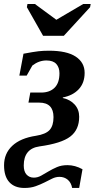

<svg xmlns="http://www.w3.org/2000/svg" viewBox="-53 -725 474 961"><path d="M65.9 103.5Q65.9 133.3 79.8 148.7Q93.8 164.1 116.2 164.1Q135.3 164.1 152.8 154.3Q170.4 144.5 189.9 132.8Q209.5 121.1 232.2 111.3Q254.9 101.6 284.7 101.6Q322.8 101.6 359.9 122.1L343.3 215.8H308.1Q303.2 189 286.1 174.6Q269 160.2 244.6 160.2Q226.1 160.2 208.3 168.9Q190.4 177.7 170.2 188Q149.9 198.2 125.5 207Q101.1 215.8 69.3 215.8Q20.5 215.8 -6.1 187Q-32.7 158.2 -32.7 102.5Q-32.7 43.5 8.3 4.9Q49.3 -33.7 127 -45.4Q176.3 -53.2 195.6 -74.7Q214.8 -96.2 214.8 -138.7Q214.8 -211.4 143.1 -211.4H89.4L98.6 -261.7H152.8Q195.8 -261.7 220.2 -285.9Q244.6 -310.1 244.6 -358.4Q244.6 -387.2 228.8 -404.8Q212.9 -422.4 179.2 -422.4Q142.1 -422.4 108.9 -397L80.6 -346.7H43.9L64.5 -456.1Q115.7 -465.8 139.6 -468.5Q163.6 -471.2 191.9 -471.2Q281.2 -471.2 325.9 -441.7Q370.6 -412.1 370.6 -360.4Q370.6 -310.1 341.3 -278.6Q312 -247.1 261.7 -237.3L261.2 -234.4Q298.3 -226.6 320.8 -201.7Q343.3 -176.8 343.3 -140.6Q343.3 -75.7 298.8 -41.5Q254.4 -7.3 144.5 7.8Q65.9 19 65.9 103.5ZM400.9 -705.1 397.9 -689 266.6 -545.9H162.6L81.5 -689L84.5 -705.1H121.6L229 -626L363.8 -705.1Z"/></svg>

Font: Liberation Serif
Style: Bold Italic
Weight: 700
Italic angle: -16.333°
Designer: Steve Matteson
Foundry: Ascender Corporation
Version: Version 2.1.5